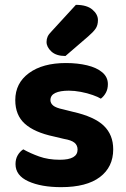

<svg xmlns="http://www.w3.org/2000/svg" viewBox="-20 -756 521 792"><path d="M447 -140Q447 -67 392 -25.5Q337 16 232 16Q150 16 97 -8Q44 -32 44 -79Q44 -100 53 -115.5Q62 -131 76 -140Q104 -124 141.5 -110.5Q179 -97 227 -97Q300 -97 300 -139Q300 -157 287 -167.5Q274 -178 244 -183L202 -193Q122 -210 82.5 -245.5Q43 -281 43 -343Q43 -413 99.5 -454.5Q156 -496 252 -496Q300 -496 339.5 -486.5Q379 -477 402 -457.5Q425 -438 425 -409Q425 -389 417 -374Q409 -359 396 -349Q385 -356 362.5 -364Q340 -372 313.5 -377Q287 -382 264 -382Q228 -382 208 -372.5Q188 -363 188 -343Q188 -330 199.5 -320.5Q211 -311 240 -305L280 -295Q369 -275 408 -237.5Q447 -200 447 -140ZM193 -627 293 -736Q338 -736 361 -716.5Q384 -697 384 -673Q384 -652 374.5 -638Q365 -624 344 -606L250 -525Q212 -525 192 -543.5Q172 -562 172 -583Q172 -595 176.5 -605Q181 -615 193 -627Z"/></svg>

Font: Baloo Bhaijaan 2
Style: Bold
Weight: 700
Designer: Sanskriti Dholi, Noopur Datye and Ek Type
Foundry: Ek Type
Version: Version 1.701